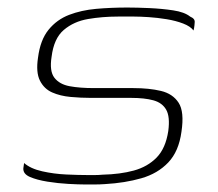

<svg xmlns="http://www.w3.org/2000/svg" viewBox="-20 -484 578 510"><path d="M44 -51Q61 -36 92 -29Q123 -22 156 -20.5Q189 -19 213 -19Q222 -19 232 -19Q242 -19 252 -20Q299 -21 335.5 -31Q372 -41 396 -65.5Q420 -90 427 -136Q432 -174 421.5 -192.5Q411 -211 387.5 -217.5Q364 -224 328 -224Q312 -224 294.5 -224Q277 -224 259 -224Q241 -224 221 -224Q195 -224 167.5 -226.5Q140 -229 118.5 -238.5Q97 -248 86 -270Q75 -292 81 -331Q87 -378 109 -405Q131 -432 163.5 -444.5Q196 -457 235.5 -460.5Q275 -464 318 -464Q344 -464 377 -462.5Q410 -461 440 -456.5Q470 -452 485 -440Q492 -437 495 -433Q498 -429 497 -423Q497 -420 496.5 -416.5Q496 -413 495.5 -409.5Q495 -406 494 -403Q486 -414 466.5 -421.5Q447 -429 422.5 -433Q398 -437 375 -438.5Q352 -440 337 -440H293Q252 -440 214 -433.5Q176 -427 149.5 -404.5Q123 -382 117 -333Q111 -295 124.5 -277.5Q138 -260 165 -255Q192 -250 229 -250Q257 -250 283.5 -250Q310 -250 334 -250Q376 -250 407.5 -242.5Q439 -235 454.5 -211Q470 -187 462 -134Q455 -82 427 -52.5Q399 -23 355.5 -10.5Q312 2 259 5Q245 6 232 6Q219 6 205 6Q189 6 161.5 4.5Q134 3 106 -1.5Q78 -6 59.5 -14Q41 -22 42 -37Z"/></svg>

Font: Genos Thin ExtraLight
Style: Italic
Weight: 250
Italic angle: -8°
Version: Version 1.010